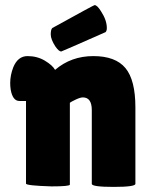

<svg xmlns="http://www.w3.org/2000/svg" viewBox="-20 -730 591 753"><path d="M220 -528Q211 -528 197 -548Q179 -576 179 -595Q179 -614 185 -620Q348 -710 351 -710Q361 -710 376 -686Q399 -651 399 -620Q399 -609 394 -604Q222 -528 220 -528ZM254 -6Q254 1 182 1Q82 -2 82 -10V-334H56Q30 -334 22 -378Q20 -391 20 -404Q20 -435 32 -466Q50 -510 88 -510Q126 -510 156 -492Q186 -474 196 -456Q259 -510 346 -510Q433 -510 472 -463Q511 -416 511 -309V-9Q511 3 425.5 3Q340 3 340 -9V-298Q340 -348 305 -348Q295 -348 277 -339.5Q259 -331 254 -327Z"/></svg>

Font: Lilita One
Style: Regular
Weight: 400
Designer: Juan Montoreano
Foundry: Juan Montoreano
Version: Version 1.002